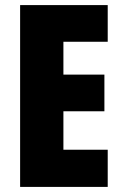

<svg xmlns="http://www.w3.org/2000/svg" viewBox="-20 -800 483 754"><path d="M403 -66H59V-780H403V-636H229V-507H390V-363H229V-212H403Z"/></svg>

Font: Noto Sans Malayalam UI ExtraCondensed Black
Style: Regular
Weight: 900
Width: 2
Designer: Jelle Bosma - Monotype Design Team
Foundry: Monotype Imaging Inc.
Version: Version 2.104; ttfautohint (v1.8.4.7-5d5b)